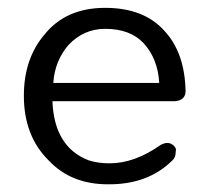

<svg xmlns="http://www.w3.org/2000/svg" viewBox="-20 -465 537 494"><path d="M457.5 -231Q457.5 -206.9 429.9 -204.6H114.9Q119.5 -87.4 206.9 -52.9Q231 -44.8 262.1 -44.8Q326.4 -44.8 393.1 -92Q413.8 -103.4 427.6 -89.7Q434.5 -82.8 432.2 -75.9Q432.2 -59.8 424.1 -52.9Q360.9 10.3 257.5 9.2Q163.2 9.2 105.7 -51.7Q41.4 -114.9 41.4 -218.4Q41.4 -313.8 94.3 -375.9Q149.4 -444.8 250.6 -444.8Q351.7 -444.8 404.6 -383.9Q455.2 -328.7 457.5 -231ZM389.7 -251.7Q386.2 -313.8 349.4 -354Q314.9 -390.8 250.6 -390.8Q195.4 -390.8 156.3 -349.4Q120.7 -308 117.2 -251.7Z"/></svg>

Font: Mallanna
Style: Regular
Weight: 400
Designer: Purushoth Kumar Guthula
Foundry: Andhrapradesh Society for Knowledge Networks
Version: Version 1.0.4; ttfautohint (vUNKNOWN) -l 7 -r 28 -G 50 -x 13